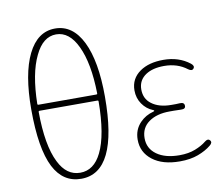

<svg xmlns="http://www.w3.org/2000/svg" viewBox="-87 -913 1198 1032"><g transform="rotate(-10 512.5 -397.0)"><path d="M276 13Q177 13 127 -84Q75 -186 75 -400Q75 -594 127.5 -700.5Q180 -807 276 -807Q372 -807 424.5 -700.5Q477 -594 477 -400Q477 13 276 13ZM392 -104Q438 -197 439 -381Q439 -386 434 -386H117Q112 -386 112 -381Q113 -197 160 -104Q201 -20 276 -20Q351 -20 392 -104ZM112 -424Q112 -419 117 -419H434Q439 -419 439 -424Q436 -590 391 -684Q348 -775 276 -775Q204 -775 161 -684Q115 -590 112 -424Z M814 13Q720 13 665 -29.5Q610 -72 610 -141Q610 -196 646 -233Q676 -264 719 -275Q725 -277 725 -279.5Q725 -282 719 -284Q684 -298 661.5 -330.5Q639 -363 639 -405Q639 -469 692 -506Q741 -540 820 -540Q904 -540 963 -494Q982 -479 972 -466Q962 -453 943 -467Q891 -507 818 -507Q756 -507 718 -482Q676 -454 676 -403.5Q676 -353 713 -325Q753 -294 821 -294Q833 -294 845 -294L868 -295Q892 -296 892 -277Q893 -259 868 -260L829 -261Q817 -261 805 -261Q735 -261 691.5 -230Q648 -199 648 -142.5Q648 -86 694 -53Q740 -20 818 -20Q867 -20 904 -34.5Q941 -49 964 -68Q982 -83 993 -70Q1004 -57 985 -42Q957 -19 914.5 -3Q872 13 814 13Z"/></g></svg>

Font: Resource Han Rounded JP ExtraLight
Style: Regular
Weight: 250
Designer: Cyano Hao (round all glyphs); Ryoko NISHIZUKA 西塚涼子 (kana, bopomofo & ideographs); Paul D. Hunt (Latin, Greek & Cyrillic)
Foundry: Cyano Hao
Version: 0.990